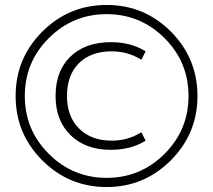

<svg xmlns="http://www.w3.org/2000/svg" viewBox="-20 -752 859 774"><path d="M567 -545 550 -511Q496 -545 430 -545Q346 -545 298 -497Q250 -449 250 -365Q250 -282 299 -233.5Q348 -185 430 -185Q496 -185 550 -219L567 -185Q508 -148 427 -148Q325 -148 264.5 -207Q204 -266 204 -365Q204 -466 264 -524Q324 -582 427 -582Q508 -582 567 -545ZM177 -131.5Q274 -35 410 -35Q546 -35 643 -131.5Q740 -228 740 -365Q740 -502 643 -598.5Q546 -695 410 -695Q274 -695 177 -598.5Q80 -502 80 -365Q80 -228 177 -131.5ZM410 2Q258 2 150.5 -105.5Q43 -213 43 -365Q43 -517 150.5 -624.5Q258 -732 410 -732Q562 -732 669 -624.5Q776 -517 776 -365Q776 -213 668.5 -105.5Q561 2 410 2Z"/></svg>

Font: Mplus 1p Light
Style: Regular
Weight: 300
Version: Version 1.061